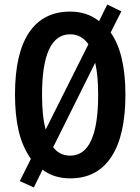

<svg xmlns="http://www.w3.org/2000/svg" viewBox="-20 -775 617 845"><path d="M532 -358Q532 -179 470 -84.5Q408 10 289 10Q218 10 167 -28L129 50L67 22L116 -76Q78 -130 62 -199.5Q46 -269 46 -359Q46 -540 108 -632Q170 -724 289 -724Q363 -724 416 -682L452 -755L514 -725L467 -632Q532 -540 532 -358ZM165 -358Q165 -263 181 -205L369 -580Q339 -624 289 -624Q165 -624 165 -358ZM412 -358Q412 -442 399 -499L214 -127Q242 -90 289 -90Q412 -90 412 -358Z"/></svg>

Font: Noto Sans Khmer UI ExtraCondensed SemiBold
Style: Regular
Weight: 600
Width: 2
Designer: Danh Hong and the Monotype Design Team
Foundry: Monotype Imaging Inc.
Version: Version 2.002; ttfautohint (v1.8.4.7-5d5b)